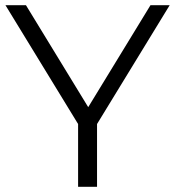

<svg xmlns="http://www.w3.org/2000/svg" viewBox="-20 -720 675 740"><path d="M354 -242V0H281V-242L1 -700H80L320 -307L560 -700H634Z"/></svg>

Font: APTA Sans Regular
Style: Regular
Weight: 400
Version: Version 7.200